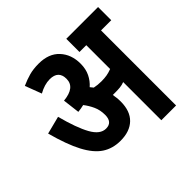

<svg xmlns="http://www.w3.org/2000/svg" viewBox="-158 -794 957 957"><g transform="rotate(-45 320.5 -316.0)"><path d="M388 -209Q388 -142 351.5 -106.5Q315 -71 249 -71Q194 -71 153 -98Q112 -125 79.5 -186.5Q47 -248 19 -352L113 -376Q140 -273 170 -219Q200 -165 241 -165Q286 -165 286 -217Q286 -251 273.5 -278.5Q261 -306 243 -329Q223 -324 202 -322L191 -412Q277 -420 277 -480Q277 -538 216 -538Q179 -538 138 -515L105 -602Q136 -616 165 -624Q194 -632 232 -632Q303 -632 341.5 -590.5Q380 -549 380 -484Q380 -446 366 -417.5Q352 -389 329 -369Q335 -362 342 -353Q365 -348 391 -348Q413 -348 430 -351Q447 -354 465 -361V-529H417V-622H641V-529H569V0H465V-269Q450 -263 434 -261.5Q418 -260 402 -260Q393 -260 383 -260Q385 -249 386.5 -236Q388 -223 388 -209Z"/></g></svg>

Font: Noto Sans Devanagari UI ExtraCondensed SemiBold
Style: Regular
Weight: 600
Width: 2
Designer: Jelle Bosma - Monotype Design Team
Foundry: Monotype Imaging Inc.
Version: Version 2.004; ttfautohint (v1.8.4.7-5d5b)